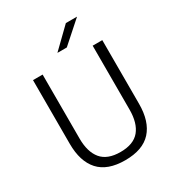

<svg xmlns="http://www.w3.org/2000/svg" viewBox="-196 -946 994 1080"><g transform="rotate(-30 301.0 -406.0)"><path d="M301 11Q186.5 11 131.2 -50Q76 -111 76 -225.5V-639H138.5V-224Q138.5 -136.5 177.5 -89.5Q216.5 -42.5 301 -42.5Q386 -42.5 424.8 -89.5Q463.5 -136.5 463.5 -224V-639H526V-225.5Q526 -111 470.8 -50Q415.5 11 301 11ZM396.5 -824.5H468V-823.5L332.5 -703H272.5V-704Z"/></g></svg>

Font: Anek Bangla Light
Style: Regular
Weight: 300
Designer: Sulekha Rajkumar (Bangla), Yesha Goshar (Latin)
Foundry: Ek Type
Version: Version 1.003